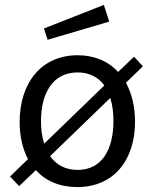

<svg xmlns="http://www.w3.org/2000/svg" viewBox="-20 -752 627 782"><path d="M425 -664 403 -732 159 -636 174 -590ZM562 -482 526 -521 461 -459C422 -502 365 -527 296 -527C149 -527 60 -415 60 -255C60 -197 72 -146 94 -104L21 -33L58 6L126 -59C166 -15 223 10 295 10C443 10 530 -100 530 -256C530 -317 517 -371 493 -415ZM147 -259C147 -371 194 -457 296 -457C345 -457 381 -437 405 -404L160 -167C151 -194 147 -226 147 -259ZM442 -259C442 -147 398 -60 296 -60C246 -60 209 -81 184 -116L429 -353C438 -326 442 -294 442 -259Z"/></svg>

Font: United Sans
Style: Regular
Weight: 400
Designer: Pablo Impallari, Rodrigo Fuenzalida (Modified by Dan O. Williams)
Version: Version 1.000;PS 001.000;hotconv 1.0.88;makeotf.lib2.5.64775